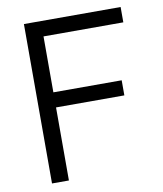

<svg xmlns="http://www.w3.org/2000/svg" viewBox="-79 -755 696 819"><g transform="rotate(-10 269.0 -345.0)"><path d="M153.3 -624V-381.8H449.2V-316.4H153.3V0H80.1V-690.4H499V-624Z"/></g></svg>

Font: Altinn-DIN
Style: Regular
Weight: 400
Designer: Charles Nix
Foundry: Altinn
Version: Version 2.00